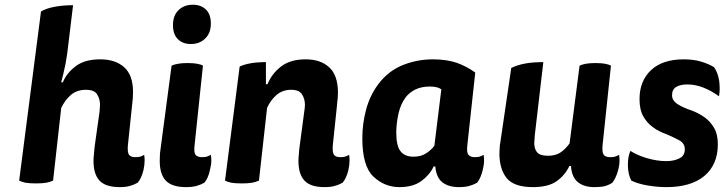

<svg xmlns="http://www.w3.org/2000/svg" viewBox="-20 -767 3046 807"><path d="M60.5 -7.8Q70.3 -2.9 86.9 1Q103.5 3.9 130.9 3.9Q158.2 3.9 174.8 1Q192.4 -2.9 203.1 -7.8Q213.9 -109.4 237.3 -313.5Q253.9 -347.7 279.3 -369.1Q304.7 -389.6 340.8 -389.6Q376 -389.6 387.7 -371.1Q400.4 -351.6 400.4 -326.2Q400.4 -319.3 399.4 -311.5Q398.4 -304.7 398.4 -297.9Q391.6 -249 377.9 -151.4Q377 -138.7 375 -121.1Q373 -102.5 373 -90.8Q373 -35.2 398.4 -7.8Q423.8 19.5 483.4 19.5Q508.8 19.5 525.4 14.6Q543 9.8 558.6 1Q574.2 -16.6 583 -51.8Q587.9 -74.2 587.9 -92.8Q587.9 -105.5 585.9 -116.2Q578.1 -111.3 569.3 -108.4Q559.6 -106.4 547.9 -106.4Q531.2 -106.4 523.4 -115.2Q514.6 -125 517.6 -157.2Q523.4 -212.9 535.2 -325.2Q536.1 -338.9 538.1 -352.5Q539.1 -367.2 539.1 -380.9Q539.1 -451.2 502 -484.4Q464.8 -517.6 401.4 -517.6Q336.9 -517.6 298.8 -489.3Q259.8 -460 244.1 -420.9Q241.2 -420.9 237.3 -420.9Q247.1 -458 255.9 -501Q263.7 -544.9 267.6 -584Q274.4 -637.7 287.1 -745.1Q243.2 -745.1 209 -738.3Q175.8 -732.4 152.3 -718.8Q122.1 -482.4 60.5 -7.8Z M833 -491.2Q825.2 -496.1 808.6 -499Q792 -502 768.6 -502Q744.1 -502 728.5 -499Q711.9 -496.1 701.2 -491.2Q686.5 -377.9 656.2 -151.4Q654.3 -138.7 652.3 -121.1Q651.4 -102.5 651.4 -90.8Q651.4 -35.2 676.8 -7.8Q703.1 19.5 761.7 19.5Q787.1 19.5 805.7 14.6Q823.2 9.8 838.9 1Q854.5 -16.6 862.3 -51.8Q868.2 -74.2 868.2 -92.8Q868.2 -105.5 866.2 -116.2Q857.4 -111.3 848.6 -108.4Q839.8 -106.4 828.1 -106.4Q811.5 -106.4 802.7 -115.2Q793.9 -125 797.9 -157.2Q809.6 -268.6 833 -491.2ZM791 -747.1Q752.9 -747.1 729.5 -723.6Q707 -701.2 707 -661.1Q707 -623 727.5 -602.5Q748 -582 782.2 -582Q819.3 -582 842.8 -605.5Q866.2 -627.9 866.2 -668Q866.2 -707 845.7 -726.6Q825.2 -747.1 791 -747.1Z M925.8 -7.8Q935.5 -2.9 952.1 1Q968.8 3.9 996.1 3.9Q1023.4 3.9 1040 1Q1057.6 -2.9 1068.4 -7.8Q1079.1 -109.4 1102.5 -313.5Q1118.2 -347.7 1143.6 -369.1Q1168.9 -389.6 1203.1 -389.6Q1237.3 -389.6 1249 -371.1Q1261.7 -351.6 1261.7 -326.2Q1261.7 -319.3 1260.7 -311.5Q1259.8 -304.7 1258.8 -297.9Q1252.9 -249 1239.3 -151.4Q1237.3 -138.7 1236.3 -121.1Q1234.4 -102.5 1234.4 -90.8Q1234.4 -35.2 1259.8 -7.8Q1285.2 19.5 1343.8 19.5Q1370.1 19.5 1386.7 14.6Q1404.3 9.8 1419.9 1Q1435.5 -16.6 1444.3 -51.8Q1449.2 -74.2 1449.2 -92.8Q1449.2 -105.5 1447.3 -116.2Q1439.5 -111.3 1429.7 -108.4Q1420.9 -106.4 1409.2 -106.4Q1392.6 -106.4 1384.8 -115.2Q1376 -125 1378.9 -157.2Q1384.8 -212.9 1396.5 -325.2Q1397.5 -340.8 1399.4 -352.5Q1400.4 -365.2 1400.4 -377.9Q1400.4 -451.2 1363.3 -484.4Q1327.1 -517.6 1264.6 -517.6Q1200.2 -517.6 1161.1 -487.3Q1122.1 -457 1104.5 -413.1Q1101.6 -413.1 1097.7 -413.1Q1097.7 -436.5 1097.7 -505.9Q1060.5 -505.9 1033.2 -501Q1005.9 -496.1 987.3 -487.3Q966.8 -327.1 925.8 -7.8Z M1977.5 -461.9Q1943.4 -487.3 1900.4 -502.9Q1856.4 -517.6 1799.8 -517.6Q1731.4 -517.6 1669.9 -492.2Q1609.4 -466.8 1568.4 -411.1Q1534.2 -364.3 1518.6 -305.7Q1502.9 -247.1 1502.9 -185.5Q1502.9 -68.4 1549.8 -24.4Q1596.7 19.5 1659.2 19.5Q1716.8 19.5 1752 -6.8Q1787.1 -33.2 1802.7 -67.4Q1804.7 -67.4 1809.6 -67.4Q1813.5 -21.5 1838.9 -1Q1865.2 19.5 1909.2 19.5Q1934.6 19.5 1952.1 14.6Q1969.7 9.8 1985.4 1Q2000 -16.6 2008.8 -51.8Q2014.6 -74.2 2014.6 -92.8Q2014.6 -105.5 2012.7 -116.2Q2003.9 -111.3 1995.1 -108.4Q1986.3 -106.4 1974.6 -106.4Q1958 -106.4 1949.2 -116.2Q1940.4 -126 1944.3 -157.2Q1955.1 -258.8 1977.5 -461.9ZM1805.7 -154.3Q1790 -133.8 1768.6 -121.1Q1748 -108.4 1717.8 -108.4Q1680.7 -108.4 1663.1 -131.8Q1645.5 -154.3 1645.5 -210.9Q1645.5 -245.1 1654.3 -287.1Q1663.1 -328.1 1684.6 -357.4Q1700.2 -377.9 1725.6 -390.6Q1751 -403.3 1787.1 -403.3Q1803.7 -403.3 1814.5 -400.4Q1825.2 -398.4 1835 -391.6Q1825.2 -312.5 1805.7 -154.3Z M2263.7 -505.9Q2218.8 -505.9 2187.5 -500Q2155.3 -494.1 2128.9 -481.4Q2113.3 -377 2083 -168.9Q2080.1 -154.3 2080.1 -143.6Q2079.1 -131.8 2079.1 -121.1Q2079.1 -57.6 2109.4 -18.6Q2140.6 19.5 2219.7 19.5Q2285.2 19.5 2320.3 -5.9Q2355.5 -31.2 2373 -69.3Q2375 -69.3 2379.9 -69.3Q2382.8 -23.4 2408.2 -2Q2433.6 19.5 2478.5 19.5Q2503.9 19.5 2521.5 15.6Q2539.1 10.7 2553.7 1Q2568.4 -16.6 2578.1 -51.8Q2584 -74.2 2584 -93.8Q2584 -105.5 2582 -116.2Q2573.2 -111.3 2564.5 -108.4Q2555.7 -106.4 2543.9 -106.4Q2525.4 -106.4 2517.6 -116.2Q2509.8 -127 2512.7 -157.2Q2524.4 -268.6 2547.9 -491.2Q2539.1 -496.1 2523.4 -499Q2506.8 -502 2482.4 -502Q2459 -502 2442.4 -499Q2426.8 -496.1 2416 -491.2Q2401.4 -381.8 2374 -164.1Q2354.5 -137.7 2334 -125Q2313.5 -112.3 2284.2 -112.3Q2249 -112.3 2237.3 -127Q2225.6 -141.6 2225.6 -166Q2225.6 -172.9 2226.6 -180.7Q2226.6 -189.5 2227.5 -196.3Q2239.3 -299.8 2263.7 -505.9Z M2629.9 -132.8Q2619.1 -110.4 2619.1 -74.2Q2619.1 -72.3 2619.1 -70.3Q2620.1 -32.2 2633.8 -7.8Q2662.1 5.9 2703.1 12.7Q2743.2 19.5 2781.2 19.5Q2883.8 19.5 2940.4 -27.3Q2997.1 -75.2 2997.1 -160.2Q2997.1 -203.1 2981.4 -229.5Q2965.8 -255.9 2943.4 -272.5Q2915 -293 2883.8 -303.7Q2851.6 -314.5 2830.1 -328.1Q2818.4 -335 2811.5 -344.7Q2804.7 -353.5 2804.7 -367.2Q2804.7 -391.6 2823.2 -402.3Q2841.8 -412.1 2868.2 -412.1Q2903.3 -412.1 2937.5 -398.4Q2971.7 -384.8 3002 -362.3Q3004.9 -377 3004.9 -393.6Q3004.9 -409.2 3002.9 -426.8Q2997.1 -462.9 2981.4 -484.4Q2960 -498 2927.7 -507.8Q2895.5 -517.6 2853.5 -517.6Q2765.6 -517.6 2716.8 -472.7Q2668 -426.8 2668 -350.6Q2668 -305.7 2683.6 -278.3Q2699.2 -251 2721.7 -234.4Q2736.3 -222.7 2752.9 -214.8Q2769.5 -207 2785.2 -201.2Q2814.5 -188.5 2835.9 -176.8Q2858.4 -164.1 2858.4 -139.6Q2858.4 -112.3 2835.9 -101.6Q2813.5 -89.8 2780.3 -89.8Q2741.2 -89.8 2698.2 -102.5Q2656.2 -115.2 2629.9 -132.8Z"/></svg>

Font: cl
Style: Bold Italic
Weight: 400
Designer: Mitja Miklavcic
Version: Version 7.504; 2011; Build 1022